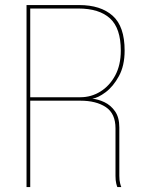

<svg xmlns="http://www.w3.org/2000/svg" viewBox="-20 -758 608 778"><path d="M87.5 0V-737.5H301Q388 -737.5 436.5 -694.2Q485 -651 485 -553Q485 -492 462 -449.8Q439 -407.5 408.2 -384.5Q377.5 -361.5 354 -358Q377.5 -356 403 -344Q428.5 -332 446 -307.2Q463.5 -282.5 463.5 -241.5Q463.5 -194.5 463.5 -143.5Q463.5 -92.5 463.5 -45.5Q463.5 -27 466.8 -14.8Q470 -2.5 471.5 0H455.5Q454 -2.5 451 -14.5Q448 -26.5 448 -45.5Q448 -91.5 448 -142Q448 -192.5 448 -238Q448 -298 408.8 -324Q369.5 -350 306 -350H95.5L102.5 -357V0ZM102.5 -357 95.5 -364H306Q349.5 -364 386.8 -387Q424 -410 446.8 -452.2Q469.5 -494.5 469.5 -553Q469.5 -643.5 425.8 -683.5Q382 -723.5 297.5 -723.5H95.5L102.5 -730.5Z"/></svg>

Font: Epilogue Thin
Style: Regular
Weight: 250
Designer: Tyler Finck
Foundry: Etcetera Type Co
Version: Version 2.111